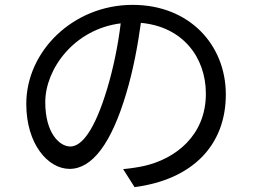

<svg xmlns="http://www.w3.org/2000/svg" viewBox="-20 -738 1040 789"><path d="M476 -642C465 -550 445 -455 420 -372C369 -203 316 -136 269 -136C224 -136 166 -192 166 -318C166 -454 284 -618 476 -642ZM559 -644C729 -629 826 -504 826 -353C826 -180 700 -85 572 -56C549 -51 518 -46 486 -43L533 31C770 0 908 -140 908 -350C908 -553 759 -718 525 -718C281 -718 88 -528 88 -311C88 -146 177 -44 266 -44C359 -44 438 -149 499 -355C527 -448 546 -550 559 -644Z"/></svg>

Font: Noto Sans CJK SC
Style: Regular
Weight: 400
Designer: Ryoko NISHIZUKA 西塚涼子 (kana, bopomofo & ideographs); Paul D. Hunt (Latin, Greek & Cyrillic); Sandoll Communications 산돌커뮤니
Foundry: Adobe
Version: Version 2.004;hotconv 1.0.118;makeotfexe 2.5.65603